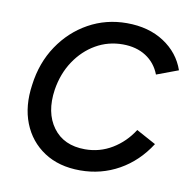

<svg xmlns="http://www.w3.org/2000/svg" viewBox="-65 -578 672 657"><g transform="rotate(10 271.5 -250.0)"><path d="M254 12Q180 12 128.5 -22Q77 -56 54 -114.5Q31 -173 42 -248Q52 -326 92 -385.5Q132 -445 192.5 -478.5Q253 -512 325 -512Q401 -512 454.5 -477Q508 -442 528 -384L453 -356Q438 -395 404.5 -416.5Q371 -438 324 -438Q273 -438 230.5 -413.5Q188 -389 159 -345.5Q130 -302 121 -245Q109 -164 146.5 -113Q184 -62 258 -62Q309 -62 352 -88Q395 -114 423 -158L491 -121Q450 -57 388.5 -22.5Q327 12 254 12Z"/></g></svg>

Font: Figtree
Style: Italic
Weight: 400
Italic angle: -9.5°
Foundry: Erik Kennedy
Version: Version 2.001; ttfautohint (v1.8.4.7-5d5b);gftools[0.9.27]